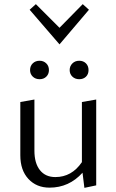

<svg xmlns="http://www.w3.org/2000/svg" viewBox="-20 -900 561 926"><path d="M409 -853 267 -686 123 -853 153 -880 267 -766 379 -880ZM125 -562Q125 -582 138 -594.5Q151 -607 171 -607Q190 -607 203 -594.5Q216 -582 216 -562Q216 -543 203.5 -530.5Q191 -518 171 -518Q151 -518 138 -530.5Q125 -543 125 -562ZM329 -530.5Q316 -543 316 -562Q316 -581 329 -594Q342 -607 362 -607Q382 -607 394.5 -594.5Q407 -582 407 -562Q407 -542 394.5 -530Q382 -518 362 -518Q342 -518 329 -530.5ZM375 -408 444 -420V-6L387 6L378 -67Q313 5 219 5Q156 5 117 -37Q78 -79 78 -151V-408L146 -420V-173Q146 -113 172.5 -79.5Q199 -46 247 -46Q326 -46 375 -118Z"/></svg>

Font: EauTestInfant
Style: Regular
Weight: 400
Designer: Christian Thalmann (Catharsis Fonts)
Version: Version 0.001;PS 000.001;hotconv 1.0.88;makeotf.lib2.5.64775